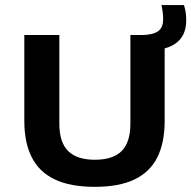

<svg xmlns="http://www.w3.org/2000/svg" viewBox="-20 -734 759 762"><path d="M356.5 7.5Q259 7.5 197.2 -22Q135.5 -51.5 106 -109.8Q76.5 -168 76.5 -254V-595H215.5V-243.5Q215.5 -169.5 250.2 -134.8Q285 -100 356.5 -100Q428.5 -100 463 -134.8Q497.5 -169.5 497.5 -243.5V-595H540.5Q584 -595 605.8 -609Q627.5 -623 627.5 -657.5Q627.5 -671 626 -684Q624.5 -697 620.5 -714H710Q715.5 -697.5 717.2 -683Q719 -668.5 719 -653Q719 -608 696.5 -580.2Q674 -552.5 633.5 -542V-254Q633.5 -168 604.5 -109.8Q575.5 -51.5 514.2 -22Q453 7.5 356.5 7.5Z"/></svg>

Font: Encode Sans SC SemiExpanded SemiBold
Style: Regular
Weight: 600
Width: 6
Designer: Multiple Designers
Foundry: Impallari Type
Version: Version 3.002